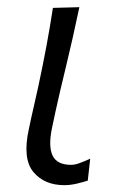

<svg xmlns="http://www.w3.org/2000/svg" viewBox="-20 -518 340 548"><path d="M164 10.5Q106.5 10.5 75.2 -27.2Q44 -65 62 -148Q70 -186.5 76.5 -214Q83 -241.5 89.5 -272Q103 -335.5 112.8 -387.8Q122.5 -440 131 -495.5L206.5 -497.5Q187.5 -407 168.8 -330Q150 -253 138.5 -200L128.5 -153Q117.5 -101 130 -74.2Q142.5 -47.5 183 -47.5Q193 -47.5 205.8 -52Q218.5 -56.5 237.5 -65L230.5 -2.5Q218.5 1.5 199.8 6Q181 10.5 164 10.5Z"/></svg>

Font: Commissioner Flair Light
Style: Italic
Weight: 300
Italic angle: -12°
Designer: Kostas Bartsokas
Foundry: Kostas Bartsokas
Version: Version 1.000; ttfautohint (v1.8.3)